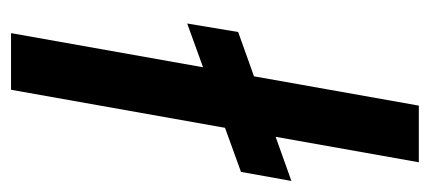

<svg xmlns="http://www.w3.org/2000/svg" viewBox="-230 -530 760 339"><g transform="rotate(90 149.5 -360.0)"><path d="M21 -311 36 -401 299 -495 283 -406ZM38 0 166 -720H266L138 0Z"/></g></svg>

Font: DM Sans 16pt Medium
Style: Italic
Weight: 500
Italic angle: -10°
Version: Version 4.004;gftools[0.9.30]